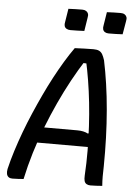

<svg xmlns="http://www.w3.org/2000/svg" viewBox="-60 -955 721 1004"><g transform="rotate(5 300.0 -453.0)"><path d="M93 -278H360Q377 -278 391 -275Q405 -272 416 -266L437 -274L439 -236L441 -196H101Q93 -196 88.5 -201Q84 -206 83 -215.5Q82 -225 83 -235ZM102 0Q88 1 73.5 2Q59 3 43 3Q31 3 23.5 -2.5Q16 -8 13.5 -18.5Q11 -29 14 -45Q25 -92 41 -142.5Q57 -193 76 -244Q95 -295 117 -346Q139 -397 162 -446Q185 -495 209.5 -541Q234 -587 259 -628.5Q284 -670 309 -705Q334 -706 358.5 -707Q383 -708 407 -708Q426 -708 437 -702.5Q448 -697 454.5 -685.5Q461 -674 467 -655Q479 -598 488.5 -533Q498 -468 504 -397.5Q510 -327 512.5 -253Q515 -179 514 -103Q513 -74 513 -49.5Q513 -25 515 0Q500 1 484.5 2Q469 3 453 3Q441 3 432.5 -2Q424 -7 421 -17.5Q418 -28 419 -46Q423 -112 422.5 -177Q422 -242 418.5 -305Q415 -368 408.5 -428Q402 -488 393 -543Q384 -598 373 -648L394 -630L342 -632L371 -647Q337 -594 304.5 -534.5Q272 -475 242 -410Q212 -345 185.5 -277Q159 -209 138 -139.5Q117 -70 102 0ZM258 -907Q276 -908 294.5 -908.5Q313 -909 331 -909Q343 -909 351 -904Q359 -899 362 -890.5Q365 -882 362 -869L351 -799Q333 -798 314.5 -797.5Q296 -797 278 -797Q266 -797 257.5 -802Q249 -807 246.5 -816Q244 -825 247 -838ZM460 -907Q478 -908 496.5 -908.5Q515 -909 532 -909Q545 -909 553 -904Q561 -899 564 -890.5Q567 -882 564 -869L552 -799Q535 -798 516.5 -797.5Q498 -797 479 -797Q467 -797 459 -802Q451 -807 448.5 -816Q446 -825 449 -838Z"/></g></svg>

Font: Rec Mono Semicasual
Style: Italic
Weight: 400
Italic angle: -10°
Version: Version 1.085; ttfautohint (v1.8.4.7-5d5b)